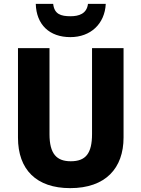

<svg xmlns="http://www.w3.org/2000/svg" viewBox="-20 -963 731 993"><path d="M527 -943H435C429 -892 388 -879 345 -879C294 -879 261 -890 255 -943H165C168 -835 236 -771 344 -771C449 -771 522 -840 527 -943ZM619 -252V-714H456V-270C456 -169 423 -129 346 -129C274 -129 236 -166 236 -269V-714H73V-251C73 -86 168 10 343 10C526 10 619 -93 619 -252Z"/></svg>

Font: Noto Sans Gurmukhi UI SemiCondensed ExtraBold
Style: Regular
Weight: 800
Width: 4
Designer: Jelle Bosma - Monotype Design Team
Foundry: Monotype Imaging Inc.
Version: Version 2.004